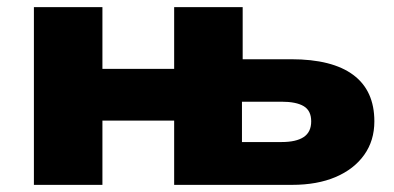

<svg xmlns="http://www.w3.org/2000/svg" viewBox="-20 -518 1105 538"><path d="M75 0V-498H267V-325H468V-498H660V-352H796Q911 -352 970 -308Q1029 -264 1029 -178Q1029 -124 1000.5 -84Q972 -44 920.5 -22Q869 0 798 0H468V-180H267V0ZM658 -120H769Q810 -120 831 -134Q852 -148 852 -178Q852 -208 831 -220.5Q810 -233 769 -233H658Z"/></svg>

Font: Nunito Sans 10pt SemiExpanded Black
Style: Regular
Weight: 900
Width: 6
Designer: Vernon Adams
Foundry: Vernon Adams
Version: Version 3.101;gftools[0.9.27]